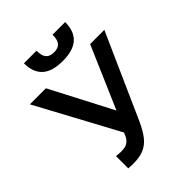

<svg xmlns="http://www.w3.org/2000/svg" viewBox="-253 -1040 1185 1185"><g transform="rotate(-45 340.0 -447.0)"><path d="M165 9V-98Q169 -98 181.5 -96.5Q194 -95 205 -95Q233 -95 250 -101Q267 -107 279.5 -122Q292 -137 303 -166L15 -700H155L366 -295L541 -700H665L419 -148Q392 -89 365 -55Q338 -21 300.5 -5Q263 11 205 11Q187 11 165 9ZM168 -905H278Q278 -860 295 -840.5Q312 -821 348 -821Q384 -821 401 -840.5Q418 -860 418 -905H528Q528 -826 484 -785.5Q440 -745 348 -745Q256 -745 212 -785.5Q168 -826 168 -905Z"/></g></svg>

Font: .
Style: 
Weight: 500
Designer: A.Korolkova, Vitaly Kuzmin
Foundry: ParaType Ltd
Version: Version 1.000; Glyphs 3.2, build 3192.0